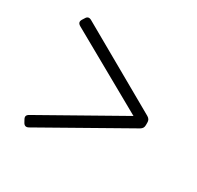

<svg xmlns="http://www.w3.org/2000/svg" viewBox="-120 -760 822 801"><g transform="rotate(30 291.5 -359.5)"><path d="M523 -353V-365C523 -376 519 -383 509 -389L106 -618C94 -625 85 -622 79 -611L72 -600C65 -588 68 -580 80 -573L459 -360L80 -146C68 -139 66 -131 73 -119L79 -108C85 -97 94 -94 106 -101L509 -329C519 -335 523 -342 523 -353Z"/></g></svg>

Font: 寒蝉锦书宋 Text
Style: Regular
Weight: 400
Designer: 寒蝉锦书宋{Warren} 思源宋体{Ryoko NISHIZUKA 西塚涼子 (kana & ideographs); Frank Grießhammer (Latin, Greek & Cyrillic); Wenlong ZHANG 
Foundry: Adobe & ChillType
Version: Version 2.000;Glyphs 3.1.1 (3135)